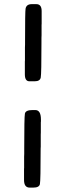

<svg xmlns="http://www.w3.org/2000/svg" viewBox="-20 -751 313 909"><path d="M97.7 -398.9V-460L98.1 -464.4V-526.4L98.6 -539.6V-552.7Q98.6 -696.8 101.1 -710Q105 -731.4 130.4 -731.4H151.9Q177.2 -731.4 177.2 -698.7V-637.7L176.8 -633.3V-584.5L176.3 -571.3V-549.3Q176.3 -401.9 172.9 -384Q169.4 -366.2 144.5 -366.2H119.1Q97.7 -366.2 97.7 -398.9ZM93.8 101.1V48.3L94.2 43.9V-9.3L94.7 -22.5V-49.3Q94.7 -195.8 97.9 -212.9Q101.1 -230 133.8 -230H147Q173.8 -230 173.8 -185.1V-176.3L173.3 -171.9V-123L172.9 -114.3V-56.6L172.4 -47.9Q172.4 104 168.9 120.6Q165.5 137.2 137.7 137.2H120.6Q93.8 137.2 93.8 101.1Z"/></svg>

Font: Averia Gruesa Libre
Style: Regular
Weight: 400
Italic angle: -1.70001°
Version: Version 1.002